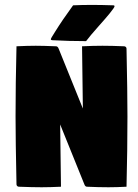

<svg xmlns="http://www.w3.org/2000/svg" viewBox="-20 -779 577 801"><path d="M44.9 -293Q44.9 -429.7 48.8 -585.9Q95.2 -588.1 129.4 -588.1Q158.4 -588.1 213.9 -585.9Q220.9 -585.7 224.6 -576.2L325.7 -326.2L322.3 -585.9Q368.9 -588.1 407.7 -588.1Q445.8 -588.1 498 -585.9Q502.2 -585.7 505 -582.9Q507.8 -580.1 507.8 -576.2Q511.7 -392.6 511.7 -293Q511.7 -156.2 507.8 0Q467.3 2.2 432.1 2.2Q390.4 2.2 342.8 0Q335.4 -0.2 332 -9.8L231 -259.8L234.4 0Q188 2.2 153.8 2.2Q115.2 2.2 58.6 0Q54.4 -0.2 51.6 -3.1Q48.8 -5.9 48.8 -9.8Q44.9 -193.4 44.9 -293ZM209.5 -646Q239.7 -694.8 284.9 -756.8Q321.5 -758.5 363.5 -758.5Q402.6 -758.5 452.9 -756.8Q457.8 -756.8 457.8 -752.7Q457.8 -748 438 -723.6Q424.6 -706.8 390.4 -668.5Q356.2 -630.1 339.1 -607.4Q267.6 -607.4 197 -611.3Q192.1 -611.8 192.1 -615.5Q192.1 -619.1 209.5 -646Z"/></svg>

Font: Digitalt
Style: Medium
Weight: 500
Designer: gluk
Foundry: gluk
Version: Version 0.60